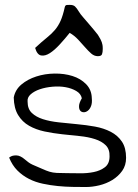

<svg xmlns="http://www.w3.org/2000/svg" viewBox="-20 -751 555 771"><path d="M16.6 -118.2Q24.4 -124 30.8 -125.5Q37.1 -127 44.9 -127Q53.7 -127 62.5 -122.6Q71.3 -118.2 78.6 -111.8Q85.9 -105.5 93.8 -99.6Q101.6 -93.8 110.4 -89.8Q135.7 -79.1 150.9 -72.3Q166 -65.4 178.7 -61.5Q191.4 -57.6 208 -56.6Q224.6 -55.7 251 -55.7Q271.5 -55.7 300.8 -55.2Q330.1 -54.7 356.4 -60.1Q382.8 -65.4 401.4 -79.6Q419.9 -93.8 419.9 -123Q420.9 -151.4 404.8 -167.5Q388.7 -183.6 361.3 -192.4Q334 -201.2 299.8 -204.6Q265.6 -208 229.5 -211.9Q193.4 -215.8 158.7 -223.1Q124 -230.5 96.7 -246.1Q69.3 -261.7 52.7 -289.1Q36.1 -316.4 35.2 -359.4Q41 -390.6 65.9 -411.6Q90.8 -432.6 125.5 -443.8Q160.2 -455.1 199.2 -455.6Q238.3 -456.1 271 -445.8Q303.7 -435.5 325.7 -413.1Q347.7 -390.6 348.6 -357.4Q350.6 -337.9 345.7 -325.2Q340.8 -312.5 332.5 -306.2Q324.2 -299.8 315.4 -300.3Q306.6 -300.8 301.8 -307.1Q296.9 -313.5 297.4 -325.7Q297.9 -337.9 308.6 -356.4Q304.7 -375 286.1 -385.7Q267.6 -396.5 243.2 -400.9Q218.8 -405.3 190.9 -402.8Q163.1 -400.4 140.1 -392.6Q117.2 -384.8 103 -372.1Q88.9 -359.4 90.8 -342.8Q90.8 -313.5 107.9 -297.4Q125 -281.2 152.3 -272.5Q179.7 -263.7 215.3 -259.8Q251 -255.9 288.6 -252.4Q326.2 -249 361.3 -242.7Q396.5 -236.3 424.8 -221.7Q453.1 -207 469.7 -182.1Q486.3 -157.2 486.3 -117.2Q486.3 -86.9 470.7 -64.9Q455.1 -43 431.2 -28.3Q407.2 -13.7 378.9 -6.8Q350.6 0 325.2 0Q299.8 0 271 -0.5Q242.2 -1 212.4 -3.9Q182.6 -6.8 152.3 -13.2Q122.1 -19.5 96.2 -32.7Q70.3 -45.9 49.8 -66.4Q29.3 -86.9 16.6 -118.2ZM259.8 -619.1Q241.2 -595.7 220.2 -572.8Q199.2 -549.8 180.2 -537.6Q161.1 -525.4 145 -528.3Q128.9 -531.2 121.1 -558.6Q148.4 -584 168 -599.6Q187.5 -615.2 200.7 -630.9Q213.9 -646.5 223.1 -667Q232.4 -687.5 240.2 -722.7Q242.2 -730.5 248.5 -731Q254.9 -731.4 260.7 -731.4Q274.4 -731.4 281.2 -725.1Q288.1 -718.8 296.9 -704.1Q302.7 -694.3 313.5 -682.1Q324.2 -669.9 335.4 -656.7Q346.7 -643.6 356.9 -631.3Q367.2 -619.1 373 -611.3Q379.9 -600.6 383.3 -593.8Q386.7 -586.9 388.7 -581.5Q390.6 -576.2 391.6 -570.3Q392.6 -564.5 392.6 -554.7Q392.6 -541 389.6 -533.2Q386.7 -525.4 373 -525.4Q358.4 -525.4 346.2 -536.1Q334 -546.9 321.3 -561.5Q308.6 -576.2 293.5 -592.3Q278.3 -608.4 259.8 -619.1Z"/></svg>

Font: Indie Flower
Style: Regular
Weight: 400
Designer: Kimberly Geswein
Foundry: Kimberly Geswein
Version: Version 1.001 2010